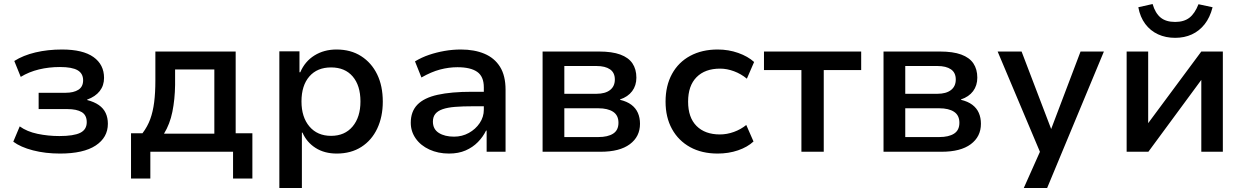

<svg xmlns="http://www.w3.org/2000/svg" viewBox="-20 -754 6188 954"><path d="M278 9Q205 9 143.5 -7Q82 -23 46 -50L78 -126Q114 -100 166.5 -89Q219 -78 275 -78Q346 -78 378.5 -94Q411 -110 411 -147Q411 -182 386 -197Q361 -212 315 -212H172V-293H306Q346 -293 369.5 -308Q393 -323 393 -355Q393 -389 365.5 -405Q338 -421 278 -421Q223 -421 173.5 -409Q124 -397 83 -372L51 -451Q95 -479 156 -493.5Q217 -508 288 -508Q392 -508 444.5 -470.5Q497 -433 497 -367Q497 -329 475.5 -301.5Q454 -274 413 -259V-257Q448 -248 471 -232Q494 -216 505 -192.5Q516 -169 516 -139Q516 -71 455.5 -31Q395 9 278 9Z M631 133V-92H688Q713 -125 726.5 -162Q740 -199 746 -246Q752 -293 752 -354V-498H1151V-92H1234V133H1138V0H727V133ZM795 -90H1045V-409H850V-332Q849 -260 836.5 -198.5Q824 -137 795 -90Z M1368 180V-499H1468V-395H1472Q1495 -449 1542.5 -478.5Q1590 -508 1652 -508Q1723 -508 1774.5 -475Q1826 -442 1854 -384.5Q1882 -327 1882 -249Q1882 -174 1854.5 -115.5Q1827 -57 1775.5 -24Q1724 9 1653 9Q1592 9 1548 -19Q1504 -47 1483 -95H1480V180ZM1625 -79Q1693 -79 1732 -125.5Q1771 -172 1771 -250Q1771 -329 1732.5 -374Q1694 -419 1625 -419Q1556 -419 1517 -374Q1478 -329 1478 -250Q1478 -172 1517.5 -125.5Q1557 -79 1625 -79Z M2211 9Q2157 9 2113.5 -11Q2070 -31 2045.5 -66Q2021 -101 2021 -144Q2021 -200 2054 -234Q2087 -268 2154.5 -283Q2222 -298 2325 -298H2400V-226H2331Q2279 -226 2241.5 -223Q2204 -220 2179.5 -211.5Q2155 -203 2143 -188Q2131 -173 2131 -150Q2131 -112 2160.5 -93.5Q2190 -75 2236 -75Q2276 -75 2309.5 -93.5Q2343 -112 2363.5 -142.5Q2384 -173 2384 -209V-320Q2384 -374 2351 -397Q2318 -420 2253 -420Q2210 -420 2166.5 -408.5Q2123 -397 2074 -369L2042 -449Q2075 -469 2112 -481.5Q2149 -494 2189 -501Q2229 -508 2270 -508Q2337 -508 2387 -487Q2437 -466 2464.5 -422Q2492 -378 2492 -308V0H2398V-105H2395Q2380 -74 2354.5 -48Q2329 -22 2293.5 -6.5Q2258 9 2211 9Z M2676 0V-498H2956Q3021 -498 3062 -483Q3103 -468 3122.5 -439Q3142 -410 3142 -368Q3142 -329 3121 -301Q3100 -273 3061 -260V-258Q3095 -250 3117 -233.5Q3139 -217 3149.5 -193Q3160 -169 3160 -139Q3160 -75 3109.5 -37.5Q3059 0 2965 0ZM2784 -73H2953Q3000 -73 3026.5 -90Q3053 -107 3053 -144Q3053 -181 3026.5 -198.5Q3000 -216 2953 -216H2784ZM2784 -288H2944Q2987 -288 3011 -306.5Q3035 -325 3035 -359Q3035 -393 3011 -409.5Q2987 -426 2944 -426H2784Z M3546 9Q3467 9 3409 -23Q3351 -55 3319 -113Q3287 -171 3287 -249Q3287 -328 3319 -386.5Q3351 -445 3409.5 -476.5Q3468 -508 3546 -508Q3600 -508 3648 -491Q3696 -474 3727 -446L3691 -363Q3662 -387 3627 -400Q3592 -413 3558 -413Q3483 -413 3441 -370.5Q3399 -328 3399 -249Q3399 -170 3441 -128Q3483 -86 3557 -86Q3592 -86 3626.5 -98.5Q3661 -111 3688 -133L3724 -51Q3694 -23 3647 -7Q3600 9 3546 9Z M3962 0V-406H3776V-498H4259V-406H4073V0Z M4370 0V-498H4650Q4715 -498 4756 -483Q4797 -468 4816.5 -439Q4836 -410 4836 -368Q4836 -329 4815 -301Q4794 -273 4755 -260V-258Q4789 -250 4811 -233.5Q4833 -217 4843.5 -193Q4854 -169 4854 -139Q4854 -75 4803.5 -37.5Q4753 0 4659 0ZM4478 -73H4647Q4694 -73 4720.5 -90Q4747 -107 4747 -144Q4747 -181 4720.5 -198.5Q4694 -216 4647 -216H4478ZM4478 -288H4638Q4681 -288 4705 -306.5Q4729 -325 4729 -359Q4729 -393 4705 -409.5Q4681 -426 4638 -426H4478Z M5067 180 5166 -42V45L4937 -498H5056L5203 -113L5349 -498H5465L5183 180Z M5578 0V-498H5685V-142L5949 -498H6056V0H5949V-357L5686 0ZM5819 -566Q5772 -566 5734 -583.5Q5696 -601 5670.5 -635Q5645 -669 5636 -718L5707 -734Q5720 -689 5746.5 -667Q5773 -645 5819 -645Q5863 -645 5890 -666Q5917 -687 5935 -733L6005 -718Q5992 -667 5965.5 -633.5Q5939 -600 5902 -583Q5865 -566 5819 -566Z"/></svg>

Font: Nunito Sans 7pt SemiBold
Style: Regular
Weight: 600
Designer: Vernon Adams
Foundry: Vernon Adams
Version: Version 3.101;gftools[0.9.27]